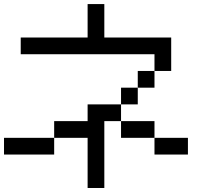

<svg xmlns="http://www.w3.org/2000/svg" viewBox="-20 -937 1040 957"><path d="M0 -166.7V-250H250V-166.7ZM750 -166.7V-250H916.7V-166.7ZM750 -333.3V-250H583.3V-333.3ZM750 -583.3V-500H666.7V-583.3ZM750 -666.7H83.3V-750H416.7V-916.7H500V-750H833.3V-583.3H750ZM500 0H416.7V-250H250V-333.3H416.7V-416.7H583.3V-333.3H500ZM666.7 -416.7H583.3V-500H666.7Z"/></svg>

Font: GalmuriMono11 Regular
Style: Regular
Weight: 400
Designer: Lee Minseo (quiple)
Version: Version 2.399;hotconv 1.1.1;makeotfexe 2.6.0 DEVELOPMENT